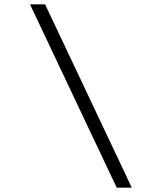

<svg xmlns="http://www.w3.org/2000/svg" viewBox="-20 -780 721 890"><path d="M591 90H521L119 -760H189Z"/></svg>

Font: DM Sans 28pt Light
Style: Italic
Weight: 300
Italic angle: -10°
Version: Version 4.004;gftools[0.9.30]